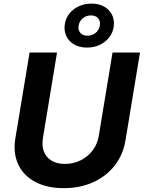

<svg xmlns="http://www.w3.org/2000/svg" viewBox="-20 -1013 781 1044"><path d="M326.9 10.1Q234.7 10.1 170.9 -24.3Q107.1 -58.7 78.8 -119.9Q50.4 -181 63.4 -260.2L140.9 -727.5H290.1L213.4 -262.8Q206.4 -220.1 218.8 -188.4Q231.3 -156.6 260.5 -139.2Q289.8 -121.7 332.9 -121.7Q380.3 -121.7 419.4 -141.7Q458.4 -161.6 484.1 -195.7Q509.8 -229.9 516.8 -272.5L592 -727.5H741.2L662.4 -250.4Q649.4 -171 603.3 -112.4Q557.1 -53.7 486.1 -21.8Q415 10.1 326.9 10.1ZM453.1 -754.3Q411.8 -754.3 382.5 -771.6Q353.2 -788.9 340 -818.3Q326.8 -847.8 332.6 -883.5Q337.7 -914.7 357.7 -939.6Q377.7 -964.5 408.6 -978.9Q439.5 -993.4 477.1 -993.4Q518.9 -993.4 548 -976.2Q577 -959 590.5 -929.7Q603.9 -900.3 597.8 -864.6Q592.7 -833 572.5 -808Q552.3 -782.9 521.5 -768.6Q490.7 -754.3 453.1 -754.3ZM455.9 -818.7Q480.8 -818.7 499.7 -834Q518.6 -849.2 522.7 -873.3Q527.1 -897.6 513.7 -913.4Q500.4 -929.2 474.6 -929.2Q449.2 -929.2 430.4 -913.7Q411.6 -898.2 407.5 -874.2Q403.6 -850.1 416.9 -834.4Q430.3 -818.7 455.9 -818.7Z"/></svg>

Font: Adwaita Sans
Style: Italic
Weight: 400
Italic angle: -9.39999°
Designer: Rasmus Andersson
Foundry: rsms
Version: Version 4.001;git-9221beed3